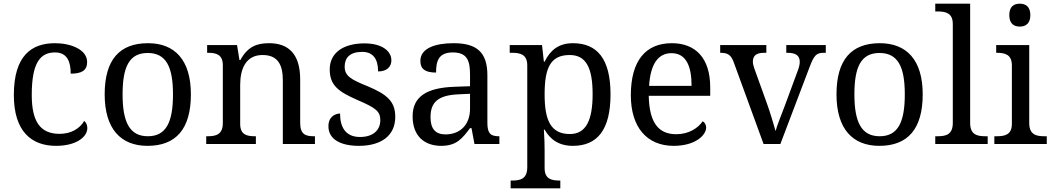

<svg xmlns="http://www.w3.org/2000/svg" viewBox="-20 -780 5703 1040"><path d="M283 10C396 10 453 -40 453 -86C453 -104 446 -117 436 -125C413 -84 365 -55 303 -55C196 -55 152 -124 152 -266C152 -445 201 -496 278 -496C345 -496 363 -444 363 -381C422 -381 452 -398 452 -444C452 -513 361 -546 278 -546C151 -546 55 -479 55 -265C55 -69 150 10 283 10Z M779 10C933 10 1014 -81 1014 -269C1014 -456 926 -546 782 -546C627 -546 547 -456 547 -269C547 -81 635 10 779 10ZM781 -42C681 -42 644 -120 644 -269C644 -418 680 -493 780 -493C880 -493 917 -418 917 -269C917 -120 881 -42 781 -42Z M1097 0H1366V-42H1361C1317 -42 1281 -50 1281 -109V-320C1281 -406 1311 -482 1402 -482C1483 -482 1512 -432 1512 -345V0H1686V-42H1681C1636 -42 1606 -51 1606 -114V-350C1606 -487 1543 -546 1438 -546C1374 -546 1323 -530 1282 -455H1277L1264 -536H1102V-494H1107C1151 -494 1187 -485 1187 -426V-114C1187 -51 1150 -42 1105 -42H1097Z M1924 10C2042 10 2121 -43 2121 -147C2121 -231 2076 -269 1971 -313C1882 -349 1847 -368 1847 -419C1847 -466 1874 -499 1942 -499C2001 -499 2028 -460 2028 -393C2074 -393 2100 -417 2100 -453C2100 -503 2050 -545 1954 -545C1841 -545 1766 -495 1766 -404C1766 -317 1814 -283 1917 -238C2014 -196 2040 -178 2040 -129C2040 -75 2001 -38 1930 -38C1849 -38 1822 -95 1822 -165C1798 -165 1759 -150 1759 -96C1759 -26 1824 10 1924 10Z M2370 10C2453 10 2484 -30 2526 -86H2534L2550 0H2685V-42H2682C2637 -42 2620 -58 2620 -114V-373C2620 -500 2559 -546 2437 -546C2338 -546 2257 -519 2257 -450C2257 -404 2286 -387 2342 -387C2342 -450 2356 -496 2433 -496C2515 -496 2526 -445 2526 -373V-313L2443 -310C2290 -305 2215 -256 2215 -150C2215 -41 2281 10 2370 10ZM2393 -52C2338 -52 2312 -83 2312 -145C2312 -223 2349 -264 2462 -269L2526 -272V-191C2526 -106 2474 -52 2393 -52Z M2746 240H3015V198H3012C2968 198 2930 190 2930 131V35C2930 10 2929 -39 2926 -78H2930C2959 -26 3006 10 3083 10C3215 10 3287 -76 3287 -269C3287 -461 3215 -546 3083 -546C3005 -546 2960 -507 2930 -446H2926L2916 -536H2741V-494H2754C2798 -494 2836 -485 2836 -426V126C2836 189 2799 198 2754 198H2746ZM3067 -54C2962 -54 2930 -130 2930 -269C2930 -413 2962 -482 3066 -482C3155 -482 3190 -412 3190 -270C3190 -130 3155 -54 3067 -54Z M3629 10C3748 10 3805 -49 3805 -89C3805 -106 3795 -119 3786 -123C3762 -87 3712 -53 3643 -53C3547 -53 3497 -115 3494 -261H3827V-307C3827 -465 3748 -546 3619 -546C3477 -546 3397 -451 3397 -264C3397 -91 3484 10 3629 10ZM3496 -315C3503 -430 3543 -492 3617 -492C3697 -492 3726 -421 3726 -315Z M4116 0H4207L4365 -416C4389 -480 4402 -494 4441 -494H4453V-536H4239V-494H4246C4290 -494 4312 -479 4312 -445C4312 -434 4309 -418 4303 -402L4231 -207C4213 -159 4188 -98 4181 -70C4171 -105 4152 -171 4134 -220L4066 -409C4061 -424 4058 -435 4058 -446C4058 -479 4078 -494 4118 -494H4131V-536H3881V-494C3923 -494 3940 -483 3955 -441Z M4743 10C4897 10 4978 -81 4978 -269C4978 -456 4890 -546 4746 -546C4591 -546 4511 -456 4511 -269C4511 -81 4599 10 4743 10ZM4745 -42C4645 -42 4608 -120 4608 -269C4608 -418 4644 -493 4744 -493C4844 -493 4881 -418 4881 -269C4881 -120 4845 -42 4745 -42Z M5046 0H5330V-42H5317C5272 -42 5235 -51 5235 -114V-760H5046V-718H5059C5103 -718 5141 -709 5141 -650V-114C5141 -51 5104 -42 5059 -42H5046Z M5504 -636C5535 -636 5561 -652 5561 -698C5561 -745 5535 -760 5504 -760C5472 -760 5447 -745 5447 -698C5447 -652 5472 -636 5504 -636ZM5366 0H5650V-42H5637C5592 -42 5555 -51 5555 -114V-536H5376V-494H5379C5423 -494 5461 -485 5461 -426V-109C5461 -50 5423 -42 5379 -42H5366Z"/></svg>

Font: Noto Serif Thai
Style: Regular
Weight: 400
Designer: Monotype Design Team
Foundry: Monotype Imaging Inc.
Version: Version 1.901